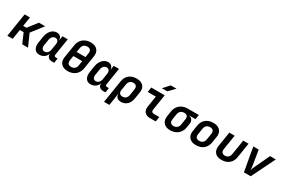

<svg xmlns="http://www.w3.org/2000/svg" viewBox="134 -2249 5739 3894"><g transform="rotate(30 3003.5 -302.5)"><path d="M37 0 124 -550H249L214 -334H291L459 -550H605L396 -280L521 0H385L287 -228H198L162 0Z M787 10Q736 10 702.5 -16.5Q669 -43 655.5 -90.5Q642 -138 652 -200L676 -349Q686 -412 715 -459.5Q744 -507 786 -533.5Q828 -560 878 -560Q930 -560 961 -529Q992 -498 993 -445H995L1009 -550H1134L1071 -151Q1068 -132 1078 -121Q1088 -110 1106 -110H1151L1134 0H1081Q1023 0 991.5 -32.5Q960 -65 969 -117L970 -126Q953 -65 903 -27.5Q853 10 787 10ZM849 -98Q889 -98 918 -127.5Q947 -157 954 -206L976 -344Q984 -393 964.5 -422.5Q945 -452 904 -452Q864 -452 835.5 -422.5Q807 -393 800 -344L778 -206Q771 -157 789.5 -127.5Q808 -98 849 -98Z M1454 10Q1349 10 1296.5 -48.5Q1244 -107 1260 -206L1309 -514Q1320 -580 1355.5 -628.5Q1391 -677 1446.5 -703.5Q1502 -730 1572 -730Q1677 -730 1729.5 -671.5Q1782 -613 1766 -515L1717 -206Q1706 -140 1670.5 -91.5Q1635 -43 1579.5 -16.5Q1524 10 1454 10ZM1419 -418H1626L1641 -514Q1649 -566 1626.5 -593.5Q1604 -621 1554 -621Q1505 -621 1473.5 -593.5Q1442 -566 1434 -514ZM1472 -99Q1521 -99 1552.5 -126.5Q1584 -154 1592 -206L1609 -313H1402L1385 -206Q1377 -154 1399.5 -126.5Q1422 -99 1472 -99Z M1987 10Q1936 10 1902.5 -16.5Q1869 -43 1855.5 -90.5Q1842 -138 1852 -200L1876 -349Q1886 -412 1915 -459.5Q1944 -507 1986 -533.5Q2028 -560 2078 -560Q2130 -560 2161 -529Q2192 -498 2193 -445H2195L2209 -550H2334L2271 -151Q2268 -132 2278 -121Q2288 -110 2306 -110H2351L2334 0H2281Q2223 0 2191.5 -32.5Q2160 -65 2169 -117L2170 -126Q2153 -65 2103 -27.5Q2053 10 1987 10ZM2049 -98Q2089 -98 2118 -127.5Q2147 -157 2154 -206L2176 -344Q2184 -393 2164.5 -422.5Q2145 -452 2104 -452Q2064 -452 2035.5 -422.5Q2007 -393 2000 -344L1978 -206Q1971 -157 1989.5 -127.5Q2008 -98 2049 -98Z M2405 180 2489 -350Q2505 -450 2572.5 -505Q2640 -560 2748 -560Q2850 -560 2902 -503Q2954 -446 2939 -350L2915 -201Q2899 -100 2843 -45Q2787 10 2701 10Q2640 10 2607 -20.5Q2574 -51 2575 -105H2572L2555 26L2530 180ZM2674 -98Q2722 -98 2752.5 -126Q2783 -154 2791 -206L2813 -344Q2821 -396 2799.5 -424Q2778 -452 2730 -452Q2682 -452 2651.5 -424Q2621 -396 2613 -344L2591 -206Q2583 -155 2605 -126.5Q2627 -98 2674 -98Z M3373 0Q3292 0 3250 -49Q3208 -98 3221 -178L3262 -437H3072L3089 -550H3405L3346 -178Q3341 -149 3356 -131Q3371 -113 3400 -113H3530L3512 0ZM3283 -645 3411 -785H3545L3409 -645Z M3853 10Q3748 10 3696 -49.5Q3644 -109 3659 -206L3679 -334Q3689 -399 3725 -447.5Q3761 -496 3816.5 -523Q3872 -550 3942 -550H4204L4187 -443H4040L4039 -440Q4091 -431 4115.5 -394Q4140 -357 4131 -299L4116 -206Q4105 -141 4069.5 -92.5Q4034 -44 3978 -17Q3922 10 3853 10ZM3870 -99Q3920 -99 3951.5 -127.5Q3983 -156 3991 -206L4011 -334Q4020 -391 3997 -416Q3974 -441 3925 -441Q3876 -441 3844 -412.5Q3812 -384 3804 -334L3784 -206Q3776 -156 3798.5 -127.5Q3821 -99 3870 -99Z M4454 10Q4385 10 4338 -17Q4291 -44 4270.5 -92.5Q4250 -141 4260 -206L4282 -344Q4298 -447 4367 -503.5Q4436 -560 4545 -560Q4614 -560 4661 -533Q4708 -506 4729 -457.5Q4750 -409 4739 -345L4717 -206Q4700 -103 4631.5 -46.5Q4563 10 4454 10ZM4472 -99Q4521 -99 4552.5 -126.5Q4584 -154 4592 -206L4614 -344Q4622 -396 4599.5 -423.5Q4577 -451 4527 -451Q4478 -451 4446.5 -423.5Q4415 -396 4407 -344L4385 -206Q4377 -154 4399.5 -126.5Q4422 -99 4472 -99Z M5054 10Q4949 10 4898.5 -48.5Q4848 -107 4864 -208L4918 -550H5043L4989 -209Q4981 -156 5002.5 -127.5Q5024 -99 5071 -99Q5119 -99 5150 -127.5Q5181 -156 5189 -209L5243 -550H5368L5314 -208Q5298 -104 5230 -47Q5162 10 5054 10Z M5577 0 5479 -550H5606L5660 -216Q5664 -186 5667.5 -155.5Q5671 -125 5670 -103Q5675 -125 5687.5 -155.5Q5700 -186 5714 -215L5871 -550H6007L5736 0Z"/></g></svg>

Font: JetBrains Mono NL
Style: Bold Italic
Weight: 700
Italic angle: -9°
Designer: Philipp Nurullin, Konstantin Bulenkov
Foundry: JetBrains
Version: Version 2.304; ttfautohint (v1.8.4.7-5d5b)